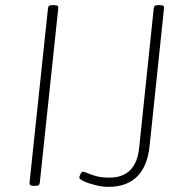

<svg xmlns="http://www.w3.org/2000/svg" viewBox="-20 -722 725 748"><path d="M110 2Q94 2 95 -10L167 -690Q168 -697 171.5 -699.5Q175 -702 184 -702H192Q209 -702 207 -690L135 -10Q134 -3 130.5 -0.5Q127 2 118 2ZM402 6Q379 6 352.5 -0.5Q326 -7 307.5 -15.5Q289 -24 289 -30Q289 -32 290 -35.5Q291 -39 293 -43Q295 -47 297.5 -50Q300 -53 303 -53Q309 -53 321 -47.5Q333 -42 354 -36Q375 -30 406 -30Q458 -30 487 -59Q516 -88 522 -145L579 -690Q580 -697 583.5 -699.5Q587 -702 596 -702H604Q621 -702 619 -690L563 -155Q555 -75 514.5 -34.5Q474 6 402 6Z"/></svg>

Font: Asap Thin
Style: Italic
Weight: 250
Italic angle: -6°
Designer: Pablo Cosgaya
Foundry: Omnibus-Type
Version: Version 3.001